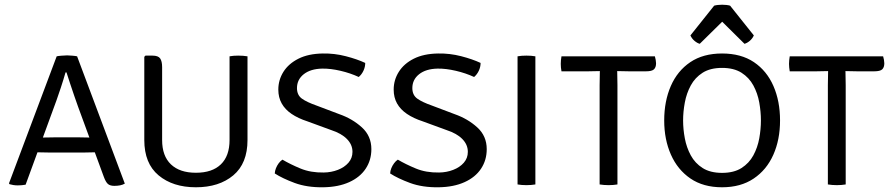

<svg xmlns="http://www.w3.org/2000/svg" viewBox="-20 -781 3774 813"><path d="M220 -542.5Q226 -544 240.5 -545.2Q255 -546.5 264.5 -546.5Q273.5 -546.5 287 -545.2Q300.5 -544 306.5 -542.5L508.5 -3.5Q500 1.5 488.5 3.8Q477 6 464 6Q446.5 6 437.2 -1.8Q428 -9.5 419.5 -32.5L311 -328Q304 -347 295 -373.5Q286 -400 277 -426.8Q268 -453.5 261.5 -474.5H257.5Q249 -444.5 237.8 -410.5Q226.5 -376.5 219.5 -357L88.5 1Q81.5 2.5 72.5 3.2Q63.5 4 55.5 4Q45.5 4 36.2 2.5Q27 1 20.5 -1L18 -4.5ZM203.5 -135Q200.5 -135 184.8 -135.2Q169 -135.5 153.5 -135.8Q138 -136 134 -136H104L129 -198.5H156Q160 -198.5 173 -198.8Q186 -199 199 -199.2Q212 -199.5 215 -199.5H311Q314.5 -199.5 326 -199.2Q337.5 -199 349 -198.8Q360.5 -198.5 364.5 -198.5H392.5L416.5 -136H385Q382 -136 367.8 -135.8Q353.5 -135.5 339 -135.2Q324.5 -135 321.5 -135Z M1028 -188Q1028 -89 967.8 -38.5Q907.5 12 809.5 12Q712 12 651.5 -38.5Q591 -89 591 -188V-540.5L596 -545.5H625.5Q650 -545.5 658.2 -533.5Q666.5 -521.5 666.5 -496.5V-188Q666.5 -120.5 703.8 -85Q741 -49.5 809.5 -49.5Q878.5 -49.5 915.2 -85Q952 -120.5 952 -188V-542.5Q959.5 -544 969.2 -544.8Q979 -545.5 988.5 -545.5Q998.5 -545.5 1009 -544.8Q1019.5 -544 1028 -542.5Z M1143.5 -46.5Q1144 -57.5 1148.5 -68.8Q1153 -80 1160.2 -89.8Q1167.5 -99.5 1176 -105Q1209 -85.5 1252.2 -67.5Q1295.5 -49.5 1351 -50.5Q1383 -51 1410.8 -61.8Q1438.5 -72.5 1455.5 -92Q1472.5 -111.5 1472.5 -138Q1472.5 -168.5 1449.2 -192.2Q1426 -216 1383 -230L1282 -267Q1242 -280 1214.5 -298.8Q1187 -317.5 1172.8 -343Q1158.5 -368.5 1158.5 -401.5Q1158.5 -442.5 1180.2 -477Q1202 -511.5 1243.8 -532.5Q1285.5 -553.5 1346.5 -554.5Q1396 -555.5 1444.2 -543Q1492.5 -530.5 1526.5 -514.5Q1526.5 -497.5 1519 -481.5Q1511.5 -465.5 1499 -455Q1463.5 -471.5 1421.8 -481.2Q1380 -491 1344.5 -490.5Q1295 -489.5 1266.2 -466.8Q1237.5 -444 1237.5 -408Q1237.5 -378.5 1258.2 -363.5Q1279 -348.5 1320.5 -334L1417 -297.5Q1472.5 -278 1512.5 -241.5Q1552.5 -205 1552.5 -149.5Q1552.5 -103 1528.5 -66.8Q1504.5 -30.5 1458.8 -9.8Q1413 11 1349 12Q1280 13 1228 -6.2Q1176 -25.5 1143.5 -46.5Z M1632 -46.5Q1632.5 -57.5 1637 -68.8Q1641.5 -80 1648.8 -89.8Q1656 -99.5 1664.5 -105Q1697.5 -85.5 1740.8 -67.5Q1784 -49.5 1839.5 -50.5Q1871.5 -51 1899.2 -61.8Q1927 -72.5 1944 -92Q1961 -111.5 1961 -138Q1961 -168.5 1937.8 -192.2Q1914.5 -216 1871.5 -230L1770.5 -267Q1730.5 -280 1703 -298.8Q1675.5 -317.5 1661.2 -343Q1647 -368.5 1647 -401.5Q1647 -442.5 1668.8 -477Q1690.5 -511.5 1732.2 -532.5Q1774 -553.5 1835 -554.5Q1884.5 -555.5 1932.8 -543Q1981 -530.5 2015 -514.5Q2015 -497.5 2007.5 -481.5Q2000 -465.5 1987.5 -455Q1952 -471.5 1910.2 -481.2Q1868.5 -491 1833 -490.5Q1783.5 -489.5 1754.8 -466.8Q1726 -444 1726 -408Q1726 -378.5 1746.8 -363.5Q1767.5 -348.5 1809 -334L1905.5 -297.5Q1961 -278 2001 -241.5Q2041 -205 2041 -149.5Q2041 -103 2017 -66.8Q1993 -30.5 1947.2 -9.8Q1901.5 11 1837.5 12Q1768.5 13 1716.5 -6.2Q1664.5 -25.5 1632 -46.5Z M2171.5 -542.5Q2178.5 -544 2189 -544.8Q2199.5 -545.5 2209 -545.5Q2219 -545.5 2229 -544.8Q2239 -544 2247 -542.5V0Q2239 1.5 2229 2.2Q2219 3 2209 3Q2199.5 3 2189 2.2Q2178.5 1.5 2171.5 0Z M2357.5 -479Q2356 -487 2355.2 -495.2Q2354.5 -503.5 2354.5 -510.5Q2354.5 -517.5 2355.2 -526Q2356 -534.5 2357.5 -542.5H2753Q2755 -536 2756.5 -527.5Q2758 -519 2758 -513Q2758 -496 2749.2 -487.5Q2740.5 -479 2715 -479H2644Q2635.5 -479 2618.8 -479.5Q2602 -480 2593.5 -480H2520Q2510.5 -480 2494.5 -479.5Q2478.5 -479 2469.5 -479ZM2519 -420.5Q2519 -436.5 2519.5 -450Q2520 -463.5 2520 -480V-510.5H2593.5V-480Q2593.5 -463.5 2594 -450Q2594.5 -436.5 2594.5 -420.5V0Q2586.5 1.5 2576.5 2.2Q2566.5 3 2557 3Q2548 3 2537.5 2.2Q2527 1.5 2519 0Z M2872.5 -271Q2872.5 -234 2879.8 -195.2Q2887 -156.5 2905 -123.2Q2923 -90 2955.2 -69.5Q2987.5 -49 3037.5 -49Q3087.5 -49 3119.8 -69.5Q3152 -90 3170 -123.2Q3188 -156.5 3195 -195.2Q3202 -234 3202 -271Q3202 -308 3195 -347Q3188 -386 3170 -419.2Q3152 -452.5 3119.8 -473Q3087.5 -493.5 3037.5 -493.5Q2987.5 -493.5 2955.2 -473Q2923 -452.5 2905 -419.2Q2887 -386 2879.8 -347Q2872.5 -308 2872.5 -271ZM2792.5 -271Q2792.5 -352.5 2820.5 -416.8Q2848.5 -481 2903 -517.8Q2957.5 -554.5 3037.5 -554.5Q3118 -554.5 3172.5 -517.8Q3227 -481 3255 -416.8Q3283 -352.5 3283 -271Q3283 -189.5 3254.5 -125.5Q3226 -61.5 3171.2 -24.8Q3116.5 12 3037.5 12Q2958 12 2903.5 -25.2Q2849 -62.5 2820.8 -126.5Q2792.5 -190.5 2792.5 -271ZM3071.5 -757 3172 -631Q3166 -617.5 3154.8 -608Q3143.5 -598.5 3132.5 -595.5L3038 -689L2943 -595.5Q2932 -598.5 2920.8 -608Q2909.5 -617.5 2903.5 -631L3004 -757Q3010.5 -759 3019.5 -760Q3028.5 -761 3038 -761Q3047 -761 3056 -760Q3065 -759 3071.5 -757Z M3324 -479Q3322.5 -487 3321.8 -495.2Q3321 -503.5 3321 -510.5Q3321 -517.5 3321.8 -526Q3322.5 -534.5 3324 -542.5H3719.5Q3721.5 -536 3723 -527.5Q3724.5 -519 3724.5 -513Q3724.5 -496 3715.8 -487.5Q3707 -479 3681.5 -479H3610.5Q3602 -479 3585.2 -479.5Q3568.5 -480 3560 -480H3486.5Q3477 -480 3461 -479.5Q3445 -479 3436 -479ZM3485.5 -420.5Q3485.5 -436.5 3486 -450Q3486.5 -463.5 3486.5 -480V-510.5H3560V-480Q3560 -463.5 3560.5 -450Q3561 -436.5 3561 -420.5V0Q3553 1.5 3543 2.2Q3533 3 3523.5 3Q3514.5 3 3504 2.2Q3493.5 1.5 3485.5 0Z"/></svg>

Font: Signika SC
Style: Regular
Weight: 300
Designer: Anna Giedryś
Foundry: Anna Giedryś
Version: Version 2.000